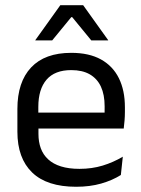

<svg xmlns="http://www.w3.org/2000/svg" viewBox="-20 -703 540 734"><path d="M271 11Q159.5 11 103 -43.5Q46.5 -98 46.5 -199.5V-286.5Q46.5 -389.5 99 -445.2Q151.5 -501 252.5 -501Q320.5 -501 366 -475.8Q411.5 -450.5 434.5 -404Q457.5 -357.5 457.5 -293V-275Q457.5 -259 456.2 -243Q455 -227 453 -211.5H378.5Q379.5 -235.5 379.8 -257Q380 -278.5 380 -296.5Q380 -341 365.8 -371.8Q351.5 -402.5 323.2 -418.8Q295 -435 252.5 -435Q189.5 -435 158 -398.5Q126.5 -362 126.5 -294V-247.5L127 -237.5V-191Q127 -160.5 136 -136Q145 -111.5 164.2 -93.8Q183.5 -76 213.2 -66.8Q243 -57.5 284 -57.5Q331.5 -57.5 372.5 -70Q413.5 -82.5 449.5 -104L442 -34Q409.5 -13.5 366.5 -1.2Q323.5 11 271 11ZM89 -211.5V-272.5H436V-211.5ZM210.5 -683H298L393.5 -549.5V-548.5H329L256 -637.5H252.5L179.5 -548.5H115V-549.5Z"/></svg>

Font: Anek Gurmukhi
Style: Regular
Weight: 400
Designer: Sarang Kulkarni (Gurmukhi), Yesha Goshar (Latin)
Foundry: Ek Type
Version: Version 1.003